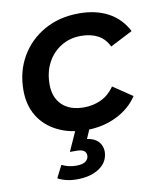

<svg xmlns="http://www.w3.org/2000/svg" viewBox="-85 -608 755 904"><g transform="rotate(-10 292.0 -156.0)"><path d="M296 7Q217 7 157.5 -22.5Q98 -52 66 -104.5Q34 -157 34 -228Q34 -318 75 -388.5Q116 -459 188 -499.5Q260 -540 354 -540Q435 -540 493.5 -508.5Q552 -477 584 -415L477 -360Q459 -398 425.5 -416Q392 -434 344 -434Q292 -434 250 -408.5Q208 -383 184 -338Q160 -293 160 -234Q160 -172 197 -136Q234 -100 302 -100Q346 -100 384 -118Q422 -136 448 -174L540 -112Q503 -56 438 -24.5Q373 7 296 7ZM210 228Q183 228 160 222.5Q137 217 119 207L149 148Q165 156 182 160Q199 164 218 164Q249 164 263 153Q277 142 277 126Q277 111 266 103Q255 95 230 95H199L245 -7H313L289 49Q325 54 343 74Q361 94 361 123Q359 172 317.5 200Q276 228 210 228Z"/></g></svg>

Font: MOST Montserrat SemiBold
Style: Italic
Weight: 600
Italic angle: -11.3°
Designer: Julieta Ulanovsky
Foundry: Julieta Ulanovsky
Version: Version 8.000;March 11, 2024;FontCreator 15.0.0.2926 64-bit